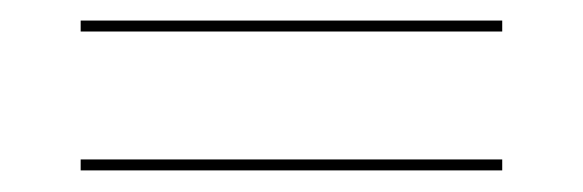

<svg xmlns="http://www.w3.org/2000/svg" viewBox="-20 -306 559 184"><path d="M57.3 -275.8V-286.3H461.3V-275.8ZM57.3 -142.7V-153.2H461.3V-142.7Z"/></svg>

Font: Playfair 144pt SemiCondensed Medium
Style: Regular
Weight: 500
Width: 4
Designer: Claus Eggers Sørensen
Foundry: Claus Eggers Sørensen
Version: Version 2.203